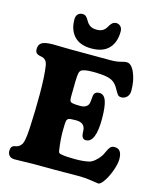

<svg xmlns="http://www.w3.org/2000/svg" viewBox="-136 -1030 954 1148"><g transform="rotate(15 340.5 -456.5)"><path d="M191.4 -891.6Q191.4 -911.1 202.1 -922.6Q212.9 -934.1 230.5 -934.1Q243.7 -934.1 251.7 -927.5Q259.8 -920.9 267.6 -907.2Q277.8 -887.2 293.2 -876.2Q308.6 -865.2 334.5 -865.2Q360.8 -865.2 375.5 -875.5Q390.1 -885.7 400.9 -907.2Q417 -934.1 438.5 -934.1Q455.6 -934.1 466.6 -922.6Q477.5 -911.1 477.5 -891.6Q477.5 -825.2 441.7 -786.9Q405.8 -748.5 334.5 -748.5Q263.2 -748.5 227.3 -786.9Q191.4 -825.2 191.4 -891.6ZM182.6 8.3Q161.1 8.3 122.3 9.5Q83.5 10.7 62.5 10.7Q40.5 10.7 29.8 -1Q19 -12.7 19 -30.3Q19 -46.9 25.4 -55.4Q31.7 -64 46.4 -66.4Q67.9 -69.8 79.1 -84.5Q96.7 -98.1 101.6 -189Q107.4 -298.3 107.4 -402.3Q107.4 -516.6 97.2 -581.1Q92.3 -610.8 71.3 -620.1Q64.9 -623 52.2 -625.5Q39.6 -627.9 34.7 -630.9Q19 -638.2 19 -660.2Q19 -689.5 39.1 -701.2Q59.1 -712.9 108.9 -712.9Q126 -712.9 162.6 -711.9Q199.2 -710.9 217.8 -710.9Q248.5 -710.9 340.6 -710.7Q432.6 -710.4 462.4 -710.4Q500.5 -710.4 524.4 -717.3Q548.3 -724.1 560.5 -724.1Q589.4 -724.1 610.1 -677.5Q630.9 -630.9 630.9 -565.4Q630.9 -542 616.9 -527.3Q603 -512.7 582.5 -512.7Q567.9 -512.7 560.8 -520.8Q553.7 -528.8 538.6 -556.6Q526.9 -578.1 510.7 -590.8Q494.6 -603.5 467.3 -609.4Q436 -616.2 377.9 -616.2Q347.2 -616.2 329.8 -612.3Q312.5 -608.4 306.2 -602.1Q299.8 -595.7 297.4 -585Q292 -558.6 292 -440.9Q292 -421.9 294.7 -414.3Q297.4 -406.7 307.6 -403.8Q324.2 -399.4 359.4 -399.4Q383.8 -399.4 397.5 -410.4Q411.1 -421.4 412.1 -439Q413.6 -460.9 416 -476.1Q419.9 -504.4 450.2 -504.4Q479.5 -504.4 492.2 -468.8Q504.9 -433.1 504.9 -357.9Q504.9 -210 443.4 -210Q415.5 -210 415.5 -256.3Q415.5 -310.1 357.9 -310.1Q323.7 -310.1 313.7 -306.6Q303.7 -303.2 300.3 -291Q296.9 -277.8 296.9 -223.1Q296.9 -171.9 306.6 -107.4Q308.1 -98.6 311.3 -95.5Q314.5 -92.3 323.7 -90.3Q353.5 -84 409.2 -84Q462.4 -84 495.6 -91.8Q511.7 -95.2 530.3 -110.4Q548.8 -125.5 562.5 -145.5Q569.8 -156.2 579.1 -177.2Q588.4 -198.2 597.2 -206.8Q606 -215.3 622.1 -215.3Q667.5 -215.3 667.5 -152.3Q667.5 -124 652.8 -82.5Q638.2 -41 617.7 -10.3Q597.2 20.5 583 20.5Q577.1 20.5 538.8 14.2Q500.5 7.8 467.3 7.8Q436 7.8 383.1 8.3Q330.1 8.8 311 8.8Q289.1 8.8 246.3 8.5Q203.6 8.3 182.6 8.3Z"/></g></svg>

Font: Cooper* ExtraBold
Style: Regular
Weight: 800
Designer: Owen Earl
Foundry: indestructible type*
Version: Version 0.001